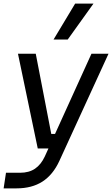

<svg xmlns="http://www.w3.org/2000/svg" viewBox="-39 -830 618 1058"><path d="M52 208H-19L-6 122H71Q121 122 154 99.5Q187 77 208 32L465 -534H559L288 57Q253 133 195 170.5Q137 208 52 208ZM295 -12H179L191 -92H307ZM259 -12H169L60 -534H158ZM334 -612H256L375 -810H476Z"/></svg>

Font: Sora Variable Italic
Style: Regular
Weight: 400
Designer: Jonathan Barnbrook, Julián Moncada
Foundry: Barnbrook Fonts
Version: Version 2.000